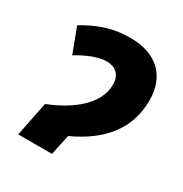

<svg xmlns="http://www.w3.org/2000/svg" viewBox="-136 -663 731 768"><g transform="rotate(30 229.0 -279.5)"><path d="M85 -159 53 0H209L229 -94C367 -157 440 -252 440 -380C440 -488 375 -559 249 -559C166 -559 105 -535 39 -496L82 -382C125 -408 174 -430 215 -430C254 -430 282 -407 282 -362C282 -273 195 -202 85 -159Z"/></g></svg>

Font: Noto Sans SemiCondensed ExtraBold
Style: Italic
Weight: 800
Width: 4
Italic angle: -12°
Designer: Monotype Design Team
Foundry: Monotype Imaging Inc.
Version: Version 2.013